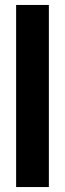

<svg xmlns="http://www.w3.org/2000/svg" viewBox="-20 -754 262 774"><path d="M45 -734H177V0H45Z"/></svg>

Font: Niramit
Style: Bold
Weight: 700
Designer: Katatrad Aksorn Co.,Ltd.
Foundry: Cadson Demak Co.,Ltd.
Version: Version 1.001; ttfautohint (v1.6)